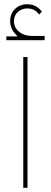

<svg xmlns="http://www.w3.org/2000/svg" viewBox="-20 -888 240 908"><path d="M10 -716H60L61 -719Q45 -733 36.5 -751Q28 -769 28 -788Q28 -823 51 -845.5Q74 -868 109 -868Q151 -868 178 -833L165 -819Q146 -848 109 -848Q82 -848 64 -831Q46 -814 46 -788Q46 -758 70 -738Q94 -718 131 -718H191V-698H10ZM90 -618H110V0H90Z"/></svg>

Font: IBM Plex Sans Arabic Thin
Style: Regular
Weight: 100
Designer: Mike Abbink, Paul van der Laan, Pieter van Rosmalen, Wael Morcos, Khajak Apelian
Foundry: Bold Monday
Version: Version 1.101